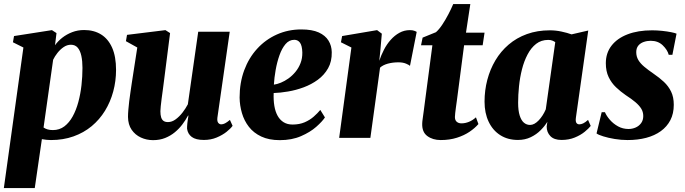

<svg xmlns="http://www.w3.org/2000/svg" viewBox="-24 -698 3469 972"><path d="M-4.5 254 94.5 -457.5 41.5 -484 47 -515.5 239 -545.5 262 -530.5 254.5 -469Q269 -489.5 291.2 -507Q313.5 -524.5 341.5 -535.2Q369.5 -546 402 -546Q451.5 -546 487.8 -523.5Q524 -501 543.8 -456.2Q563.5 -411.5 563.5 -344Q563.5 -287.5 549.2 -234.8Q535 -182 507.5 -137.2Q480 -92.5 440 -59.2Q400 -26 348 -7.5Q296 11 234 11Q223 11 211.2 9.8Q199.5 8.5 188 6.5L152 254ZM196.5 -52.5Q205 -46.5 216.5 -43Q228 -39.5 244 -39.5Q277 -39.5 301.8 -58.2Q326.5 -77 344 -108.8Q361.5 -140.5 372.5 -181.2Q383.5 -222 388.5 -266.5Q393.5 -311 393.5 -354.5Q393.5 -388.5 387.8 -415.2Q382 -442 369.2 -456.8Q356.5 -471.5 335 -471.5Q315.5 -471.5 298 -459.5Q280.5 -447.5 266.8 -430Q253 -412.5 245 -395.5Z M751 11.5Q718 11.5 689.2 -1.8Q660.5 -15 642.5 -41Q624.5 -67 624 -106Q624 -122.5 625.8 -143Q627.5 -163.5 630.2 -186.2Q633 -209 636.5 -232Q640 -255 643 -276.5L671 -457.5L613.5 -489.5L619 -521.5L813.5 -545.5L837 -530.5L806 -287Q803.5 -265.5 800.2 -242.5Q797 -219.5 794.2 -198.2Q791.5 -177 789.8 -160.5Q788 -144 788 -135Q788 -116 791.8 -104Q795.5 -92 803.8 -86Q812 -80 826.5 -80Q846.5 -80 865.2 -93.8Q884 -107.5 900 -128.2Q916 -149 927 -170L979.5 -537.5H1139L1076.5 -102Q1074.5 -84 1080.8 -76.2Q1087 -68.5 1096 -68.5Q1105 -68.5 1115 -73.5Q1125 -78.5 1140 -91L1153.5 -61Q1143.5 -47 1122.8 -30.5Q1102 -14 1072.8 -1.8Q1043.5 10.5 1008 10.5Q967 10.5 946.8 -4.8Q926.5 -20 923 -46.5Q923 -51 923.2 -58.2Q923.5 -65.5 924.5 -74.5Q925.5 -83.5 927 -93.5Q928.5 -103.5 930 -112.5L928 -113Q916 -90.5 899.5 -68.5Q883 -46.5 861.2 -28.5Q839.5 -10.5 812 0.5Q784.5 11.5 751 11.5Z M1621 -103.5Q1607.5 -83 1577 -56Q1546.5 -29 1500 -8.8Q1453.5 11.5 1392.5 11.5Q1337.5 11.5 1298.8 -6.8Q1260 -25 1236 -56Q1212 -87 1200.8 -125.5Q1189.5 -164 1189 -204Q1189 -279 1212.2 -342Q1235.5 -405 1277.8 -451.2Q1320 -497.5 1377.2 -523.2Q1434.5 -549 1501.5 -549Q1556 -549 1589.5 -533.8Q1623 -518.5 1639 -492.5Q1655 -466.5 1655.5 -434Q1656.5 -387 1637 -352.5Q1617.5 -318 1585 -294.2Q1552.5 -270.5 1513.5 -256Q1474.5 -241.5 1434.5 -234.8Q1394.5 -228 1361.5 -227Q1360 -191 1365 -161.5Q1370 -132 1381.8 -111.2Q1393.5 -90.5 1412.2 -79Q1431 -67.5 1457 -67.5Q1492 -67.5 1518.5 -79Q1545 -90.5 1564.5 -107.8Q1584 -125 1597.5 -141.5ZM1466 -496.5Q1440 -496.5 1421.5 -474.8Q1403 -453 1390.8 -418.2Q1378.5 -383.5 1371.5 -344Q1364.5 -304.5 1362.5 -269.5Q1378.5 -271.5 1398 -279.5Q1417.5 -287.5 1436.8 -301.2Q1456 -315 1472 -334.5Q1488 -354 1497.5 -378.5Q1507 -403 1506.5 -432.5Q1505.5 -467 1494.8 -481.8Q1484 -496.5 1466 -496.5Z M1693 0 1755 -457.5 1702 -484 1708 -515.5 1885 -545.5 1909 -527.5 1901 -436.5 1896 -390Q1905.5 -418.5 1919.8 -446.2Q1934 -474 1953.8 -496.2Q1973.5 -518.5 1998 -532Q2022.5 -545.5 2051 -545.5Q2064.5 -545.5 2073.2 -542.2Q2082 -539 2085.5 -536.5L2051.5 -364.5Q2048.5 -368.5 2032.2 -375.5Q2016 -382.5 1993 -382.5Q1978.5 -382.5 1965 -380.8Q1951.5 -379 1939.5 -375.8Q1927.5 -372.5 1917.5 -367.5Q1907.5 -362.5 1900 -355.5L1851 0Z M2289 -189.5Q2286 -169.5 2284 -153.5Q2282 -137.5 2280.5 -125.5Q2279 -113.5 2279 -105.5Q2279 -89.5 2288.2 -81.5Q2297.5 -73.5 2312 -73.5Q2331 -73.5 2350 -81.2Q2369 -89 2385.5 -104L2398 -70Q2380.5 -49.5 2353.2 -31Q2326 -12.5 2289.2 -0.8Q2252.5 11 2207 11Q2166.5 11 2139 -9.5Q2111.5 -30 2113.5 -74Q2113.5 -77.5 2114.2 -84.2Q2115 -91 2116.8 -104Q2118.5 -117 2121.5 -138.2Q2124.5 -159.5 2128.5 -192L2165 -469H2107.5L2115.5 -507.5L2183 -535Q2199 -549 2215.2 -573.5Q2231.5 -598 2246 -625.8Q2260.5 -653.5 2270.5 -677.5H2357L2335 -532.5H2429L2419.5 -469H2325.5Z M2891.5 -102.5Q2889 -83.5 2894 -76Q2899 -68.5 2909 -68.5Q2917.5 -68.5 2928 -73.2Q2938.5 -78 2953 -91L2966.5 -60.5Q2956.5 -47.5 2936 -30.8Q2915.5 -14 2885.8 -1.8Q2856 10.5 2818.5 10.5Q2781 10.5 2762.2 -9Q2743.5 -28.5 2743.5 -57.5L2747 -81.5Q2734.5 -60.5 2713.2 -39Q2692 -17.5 2663 -3.5Q2634 10.5 2598 10.5Q2546.5 10.5 2508.5 -13.8Q2470.5 -38 2449.8 -81.8Q2429 -125.5 2429 -183.5Q2429 -240.5 2443 -293.8Q2457 -347 2484 -392.5Q2511 -438 2551 -472.2Q2591 -506.5 2643.5 -525.5Q2696 -544.5 2759.5 -544.5Q2789.5 -544.5 2818.5 -538.2Q2847.5 -532 2869.5 -524L2954 -543.5ZM2787 -484.5Q2781.5 -488.5 2772.8 -492.2Q2764 -496 2751.5 -496Q2716 -496 2690.2 -476Q2664.5 -456 2646.8 -422.2Q2629 -388.5 2618.5 -347Q2608 -305.5 2603.5 -261.5Q2599 -217.5 2599 -178Q2599 -138 2607 -113Q2615 -88 2628.5 -76.8Q2642 -65.5 2659.5 -65.5Q2670.5 -65.5 2681.5 -71.5Q2692.5 -77.5 2703 -88.5Q2713.5 -99.5 2722.8 -113.8Q2732 -128 2739 -144.5Z M3380 -420.5H3361.5Q3355 -445.5 3331.2 -468.5Q3307.5 -491.5 3270 -491.5Q3251.5 -491.5 3234.5 -485.5Q3217.5 -479.5 3207.2 -466.8Q3197 -454 3197 -434Q3197 -412 3207.5 -394.2Q3218 -376.5 3237.8 -360Q3257.5 -343.5 3284.5 -325Q3314 -305 3337 -283.5Q3360 -262 3373.5 -234.2Q3387 -206.5 3387 -167.5Q3387 -123 3369.8 -89.8Q3352.5 -56.5 3321.2 -34Q3290 -11.5 3247.2 -0.2Q3204.5 11 3153 11Q3120.5 11 3087.5 5.5Q3054.5 0 3029.8 -7.8Q3005 -15.5 2996 -22.5L3022 -130H3038.5Q3046.5 -111 3063.8 -91.2Q3081 -71.5 3105 -58.2Q3129 -45 3158 -45Q3177 -45 3194 -52.5Q3211 -60 3221.8 -74.8Q3232.5 -89.5 3232.5 -110.5Q3232.5 -131.5 3222.2 -148Q3212 -164.5 3192.5 -181Q3173 -197.5 3143.5 -216.5Q3118 -234 3094.8 -256Q3071.5 -278 3057.2 -307.8Q3043 -337.5 3043 -378Q3043 -429.5 3071.8 -466.8Q3100.5 -504 3153 -524.2Q3205.5 -544.5 3277.5 -544.5Q3302 -544.5 3328 -541.8Q3354 -539 3374 -535Q3394 -531 3401 -527.5Z"/></svg>

Font: Merriweather 72pt Black
Style: Italic
Weight: 900
Italic angle: -7.8°
Version: Version 2.101